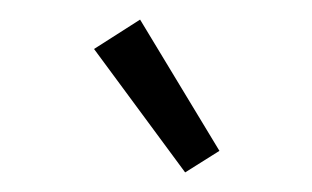

<svg xmlns="http://www.w3.org/2000/svg" viewBox="-20 -711 319 196"><path d="M76 -661 123 -691 204 -557 169 -535Z"/></svg>

Font: Maitree Light
Style: Regular
Weight: 300
Designer: CadsonDemak Team
Foundry: CadsonDemak
Version: Version 1.001